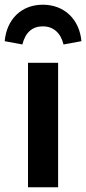

<svg xmlns="http://www.w3.org/2000/svg" viewBox="-42 -796 366 816"><path d="M140 -776C48 -776 -14 -713 -22 -621L53 -607C66 -658 95 -684 140 -684C185 -684 216 -656 228 -607L304 -621C296 -713 232 -776 140 -776ZM77 -529V0H205V-529Z"/></svg>

Font: Fira Sans Medium
Style: Regular
Weight: 500
Designer: Carrois Corporate & Edenspiekermann AG
Foundry: Carrois Corporate GbR & Edenspiekermann AG
Version: Version 4.203